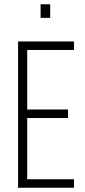

<svg xmlns="http://www.w3.org/2000/svg" viewBox="-20 -883 398 903"><path d="M65 0V-688H328V-648H108V-368H300V-328H108V-40H328V0ZM171 -799V-863H216V-799Z"/></svg>

Font: Saira ExtraCondensed ExtraLight
Style: Regular
Weight: 250
Width: 2
Designer: Hector Gatti with collaboration of the Omnibus-Type team
Foundry: Omnibus-Type
Version: Version 1.101